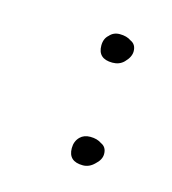

<svg xmlns="http://www.w3.org/2000/svg" viewBox="-49 -251 262 293"><g transform="rotate(15 82.5 -105.0)"><path d="M108 -164Q85 -164 85 -185Q85 -196 92 -202Q98 -209 108 -209Q119 -209 126 -204Q135 -200 135 -189Q135 -180 126 -171Q119 -164 108 -164ZM105 -1Q82 -1 82 -22Q82 -33 89 -40Q95 -46 105 -46Q116 -46 123 -41Q132 -37 132 -26Q132 -17 123 -9Q115 -1 105 -1Z"/></g></svg>

Font: Puppies Play
Style: Regular
Weight: 400
Designer: Robert E. Leuschke
Foundry: Robert E. Leuschke
Version: Version 1.010; ttfautohint (v1.8.3)